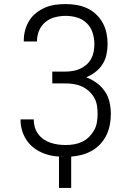

<svg xmlns="http://www.w3.org/2000/svg" viewBox="-20 -763 640 944"><path d="M270 161V7Q277 8 284 8Q291 8 299 8H301Q274 8 247.5 4.5Q221 1 196 -8.5Q171 -18 149 -34Q127 -50 112 -72Q97 -94 89 -120Q81 -146 81 -172V-176H146V-173Q146 -155 151.5 -136.5Q157 -118 168.5 -103Q180 -88 195.5 -77.5Q211 -67 229 -61Q247 -55 265.5 -52.5Q284 -50 303 -50Q324 -50 344.5 -53.5Q365 -57 384 -66Q403 -75 418 -90Q433 -105 443 -123Q453 -141 456.5 -162Q460 -183 460 -204Q460 -224 456.5 -245Q453 -266 442.5 -284Q432 -302 416 -316Q400 -330 381 -338.5Q362 -347 341.5 -350Q321 -353 300 -353H237V-411H300Q319 -411 337.5 -414Q356 -417 373 -424.5Q390 -432 404.5 -444.5Q419 -457 428 -473.5Q437 -490 440.5 -508.5Q444 -527 444 -546Q444 -574 435.5 -601.5Q427 -629 406.5 -649Q386 -669 358.5 -677Q331 -685 303 -685Q277 -685 251 -678.5Q225 -672 204.5 -655.5Q184 -639 173 -614.5Q162 -590 162 -563V-559H97V-565Q97 -591 104 -616Q111 -641 124.5 -662.5Q138 -684 158.5 -700Q179 -716 202.5 -726Q226 -736 251.5 -739.5Q277 -743 303 -743Q330 -743 356.5 -738.5Q383 -734 407.5 -723Q432 -712 452 -693Q472 -674 485 -650.5Q498 -627 503.5 -600.5Q509 -574 509 -547Q509 -521 503.5 -495Q498 -469 484 -447Q470 -425 449 -409Q428 -393 404 -383Q431 -373 455 -355.5Q479 -338 495.5 -314Q512 -290 518.5 -261Q525 -232 525 -203Q525 -176 520 -149.5Q515 -123 503.5 -99Q492 -75 473.5 -55Q455 -35 432 -22Q409 -9 383 -2Q357 5 330 7V161Z"/></svg>

Font: Iosevka Light Extended
Style: Regular
Weight: 300
Width: 7
Monospace: yes
Designer: Belleve Invis
Foundry: Belleve Invis
Version: Version 32.5.0; ttfautohint (v1.8.4)